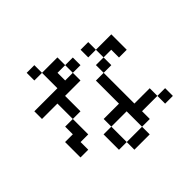

<svg xmlns="http://www.w3.org/2000/svg" viewBox="-235 -1094 1471 1471"><g transform="rotate(-45 500.0 -359.0)"><path d="M667 -609.4V-692.4H750V-609.4ZM333 57.6V-109.4H417V-192.4H583V-442.4H667V-526.4H750V-609.4H917V-442.4H833V-526.4H750V-442.4H667V-109.4H833V-26.4H667V57.6H583V-109.4H417V57.6H583V140.6H417V57.6ZM83 -526.4V-609.4H333V-776.4H500V-692.4H417V-609.4H500V-526.4H333V-359.4H250V-526.4ZM83 -109.4V-276.4H167V-359.4H250V-192.4H167V-109.4ZM833 -26.4H917V57.6H833ZM500 -609.4V-692.4H583V-609.4ZM333 -776.4H250V-859.4H333Z"/></g></svg>

Font: KH Dot kagurazaka 12
Style: Regular
Weight: 400
Designer: Original version for X68000 by Keitarou Hiraki (http://hp.vector.co.jp/authors/VA000874/) / TrueType conversion by Homem
Version: Version 1.00.20150527